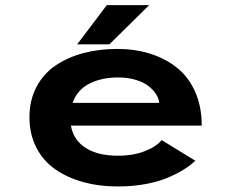

<svg xmlns="http://www.w3.org/2000/svg" viewBox="-20 -698 890 730"><path d="M273.5 -529.5 386 -678.5H547L396 -529.5ZM722.5 -87Q705.5 -70.5 681.2 -55Q657 -39.5 621.2 -23.8Q585.5 -8 535.2 1.5Q485 11 428 11Q357 11 296.2 -5.8Q235.5 -22.5 189.8 -54.5Q144 -86.5 118 -137.2Q92 -188 92 -252.5Q92 -316.5 118.5 -367Q145 -417.5 191 -448.8Q237 -480 296.8 -496Q356.5 -512 426 -512Q493 -512 550.5 -494Q608 -476 652.2 -441Q696.5 -406 721.8 -349.5Q747 -293 747 -220.5H249.5Q259.5 -165 306 -135.5Q352.5 -106 428 -106Q487 -106 531.2 -123.5Q575.5 -141 594.5 -165.5ZM429.5 -403.5Q365 -403.5 319 -379.5Q273 -355.5 256 -307H585Q584 -322.5 574.2 -338.5Q564.5 -354.5 546.2 -369.5Q528 -384.5 497.5 -394Q467 -403.5 429.5 -403.5Z"/></svg>

Font: League Mono Wide SemiBold
Style: Regular
Weight: 600
Width: 8
Designer: Tyler Finck
Foundry: The League of Moveable Type / Tyler Finck
Version: Version 2.210